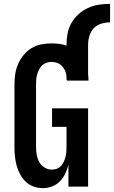

<svg xmlns="http://www.w3.org/2000/svg" viewBox="-20 -968 591 996"><path d="M203 8Q178 8 155 0Q132 -8 114 -25Q96 -42 84.5 -63.5Q73 -85 66.5 -108.5Q60 -132 57.5 -156.5Q55 -181 55 -205V-530Q55 -557 59 -584Q63 -611 74 -636Q85 -661 102.5 -682.5Q120 -704 143 -718Q166 -732 193 -737.5Q220 -743 247 -743Q267 -743 287 -740.5Q307 -738 325 -731V-735Q325 -764 330.5 -793.5Q336 -823 350.5 -848.5Q365 -874 387 -894Q409 -914 436 -926.5Q463 -939 492 -943.5Q521 -948 551 -948V-852Q528 -852 505 -845Q482 -838 466 -821Q450 -804 443.5 -781Q437 -758 437 -735V-581Q438 -574 438.5 -566Q439 -558 439 -551Q439 -551 439 -550.5Q439 -550 439 -550H327Q327 -550 327 -550Q327 -550 327 -550Q327 -551 327 -552Q327 -553 327 -554H325V-574Q323 -589 317 -602.5Q311 -616 300.5 -626.5Q290 -637 276 -642Q262 -647 247 -647Q234 -647 221 -642.5Q208 -638 198.5 -629Q189 -620 183 -608Q177 -596 173 -583Q169 -570 168 -556.5Q167 -543 167 -530V-205Q167 -185 170.5 -165Q174 -145 183.5 -127.5Q193 -110 211 -99Q229 -88 249 -88Q262 -88 274.5 -92.5Q287 -97 296 -106.5Q305 -116 310.5 -128Q316 -140 319.5 -153Q323 -166 324 -179Q325 -192 325 -205V-310H250V-406H437V0H335V-113Q329 -90 318.5 -67.5Q308 -45 291 -27.5Q274 -10 250.5 -1Q227 8 203 8Z"/></svg>

Font: Iosevka Slab
Style: Bold
Weight: 700
Monospace: yes
Designer: Belleve Invis
Foundry: Belleve Invis
Version: Version 11.1.1; ttfautohint (v1.8.3)